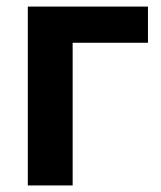

<svg xmlns="http://www.w3.org/2000/svg" viewBox="-20 -566 490 586"><path d="M431.6 -545.9V-435.5H201.7V0H64.9V-545.9Z"/></svg>

Font: Inter Cardless
Style: Bold
Weight: 700
Designer: Rasmus Andersson
Foundry: rsms
Version: Version 4.001;git-9221beed3